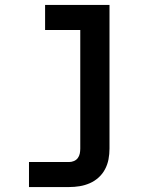

<svg xmlns="http://www.w3.org/2000/svg" viewBox="-20 -540 640 775"><path d="M97 215V114H259Q269 114 278.5 110Q288 106 294 98Q300 90 302 80Q304 70 304 60V-419H162V-520H422V60Q422 82 418 103Q414 124 404 143Q394 162 378 176.5Q362 191 342.5 199.5Q323 208 302 211.5Q281 215 259 215Z"/></svg>

Font: Iosevka SS04 Extended
Style: Bold
Weight: 700
Width: 7
Monospace: yes
Designer: Belleve Invis
Foundry: Belleve Invis
Version: Version 19.0.0; ttfautohint (v1.8.4)